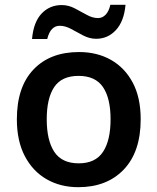

<svg xmlns="http://www.w3.org/2000/svg" viewBox="-20 -767 653 797"><path d="M564 -272Q564 -137 494 -63.5Q424 10 305 10Q231 10 173.5 -23Q116 -56 83 -119Q50 -182 50 -272Q50 -406 119 -478.5Q188 -551 308 -551Q383 -551 440.5 -518.5Q498 -486 531 -424Q564 -362 564 -272ZM174 -272Q174 -184 205.5 -136.5Q237 -89 307 -89Q376 -89 407.5 -136.5Q439 -184 439 -272Q439 -359 407.5 -405.5Q376 -452 306 -452Q236 -452 205 -405.5Q174 -359 174 -272ZM113 -605Q119 -675 152.5 -710.5Q186 -746 236 -746Q264 -746 290 -732.5Q316 -719 340 -705.5Q364 -692 387 -692Q405 -692 418.5 -706Q432 -720 438 -747H501Q495 -679 461.5 -642.5Q428 -606 379 -606Q352 -606 326 -619.5Q300 -633 275.5 -646.5Q251 -660 228 -660Q209 -660 196 -646.5Q183 -633 176 -605Z"/></svg>

Font: Noto Sans Sundanese SemiBold
Style: Regular
Weight: 600
Version: Version 2.003